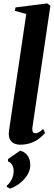

<svg xmlns="http://www.w3.org/2000/svg" viewBox="-20 -837 316 1126"><path d="M169.5 -86Q168.5 -69 173.5 -62.2Q178.5 -55.5 187 -55.5Q196 -55.5 207.2 -61Q218.5 -66.5 233 -81L244.5 -57.5Q229 -38.5 207.5 -22.8Q186 -7 158.8 2.2Q131.5 11.5 98.5 11.5Q79.5 11.5 64.2 4.8Q49 -2 40.2 -16.2Q31.5 -30.5 31.5 -54Q31.5 -58.5 32.5 -66.2Q33.5 -74 34.8 -83.8Q36 -93.5 37.5 -102.5L134 -755L67 -773.5L71 -793.5L257 -817L275.5 -803.5ZM39 269.5 19.5 258.5V252.5Q39.5 235 50 211.8Q60.5 188.5 60 165Q60 146.5 51.8 131Q43.5 115.5 27 110V96L98 46.5Q125 53 141.2 75Q157.5 97 157.5 129.5Q158 158.5 142.5 185.5Q127 212.5 100.2 234.5Q73.5 256.5 39 269.5Z"/></svg>

Font: Merriweather 120pt
Style: Bold Italic
Weight: 700
Italic angle: -7.8°
Version: Version 2.101